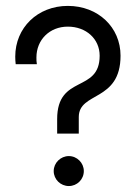

<svg xmlns="http://www.w3.org/2000/svg" viewBox="-20 -623 466 651"><path d="M173.8 -169.9H247.1V-226.1C247.1 -313 388.7 -276.9 388.7 -434.1C388.7 -530.8 312.5 -603 210 -603C107.4 -603 31.7 -528.8 31.7 -431.2C31.7 -422.9 32.2 -413.6 33.2 -405.3H105C103.5 -413.1 103.5 -420.4 103.5 -428.2C103.5 -487.8 147.9 -532.7 210 -532.7C272 -532.7 317.9 -491.2 317.9 -434.1C317.9 -306.6 173.8 -372.1 173.8 -219.2ZM213.4 7.8C241.2 7.8 264.2 -14.6 264.2 -43C264.2 -70.8 241.2 -93.8 213.4 -93.8C185.5 -93.8 162.1 -70.8 162.1 -43C162.1 -14.6 185.5 7.8 213.4 7.8Z"/></svg>

Font: Now Medium
Style: Regular
Weight: 500
Designer: Alfredo Marco Pradil
Foundry: Alfredo Marco Pradil
Version: Version 1.200;hotconv 1.0.109;makeotfexe 2.5.65596